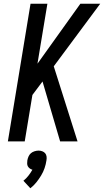

<svg xmlns="http://www.w3.org/2000/svg" viewBox="-20 -755 555 1025"><path d="M301 0 207 -320 153 -248 112 0H22L143 -735H233L180 -415L409 -735H515L267 -401L394 0ZM142 250 105 210Q120 198 132 182.5Q144 167 153 151Q145 149 138.5 144Q132 139 128.5 132.5Q125 126 125 117.5Q125 109 126 101Q128 90 132.5 80Q137 70 145 63Q153 56 164.5 52.5Q176 49 186 49Q196 49 205.5 52.5Q215 56 221 63Q227 70 228.5 80Q230 90 228 101Q225 122 218 142.5Q211 163 199.5 182Q188 201 174 218.5Q160 236 142 250Z"/></svg>

Font: Iosevka Medium
Style: Italic
Weight: 500
Italic angle: -9°
Monospace: yes
Designer: Belleve Invis
Foundry: Belleve Invis
Version: Version 32.5.0; ttfautohint (v1.8.4)